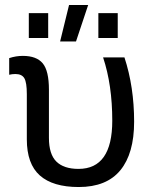

<svg xmlns="http://www.w3.org/2000/svg" viewBox="-20 -739 617 773"><path d="M177 -378V-184Q177 -118 207 -88.5Q237 -59 296 -59Q432 -59 432 -253Q432 -397 395 -508H481Q520 -389 520 -249Q520 -121 464.5 -53.5Q409 14 297 14Q193 14 140.5 -32.5Q88 -79 88 -178V-360Q88 -407 78 -424Q68 -441 42 -441Q29 -441 17 -438V-505Q44 -514 72 -514Q127 -514 152 -484Q177 -454 177 -378ZM222 -572 258 -719H335L286 -572ZM96 -586V-686H174V-586ZM376 -586V-686H454V-586Z"/></svg>

Font: CST
Style: Regular
Weight: 400
Version: Version 1.00